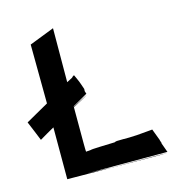

<svg xmlns="http://www.w3.org/2000/svg" viewBox="-143 -712 762 805"><g transform="rotate(-15 237.5 -310.0)"><path d="M471 -45C470 -48 473 -41 475 -39C468 -56 468 -57 471 -50L468 -58L470 -54L450 -107L440 -106C341 -96 341 -101 294 -99C286 -98 287 -97 284 -96C251 -95 178 -93 180 -91C163 -90 160 -89 158 -89C157 -101 157 -114 157 -251V-282C194 -302 213 -312 223 -319C215 -315 186 -299 157 -284V-286L221 -323C224 -321 219 -330 217 -339C217 -340 219 -338 220 -337C217 -343 218 -344 219 -341C219 -343 218 -344 218 -344H219C214 -358 209 -375 202 -390C200 -396 197 -400 192 -412C190 -411 188 -410 187 -409C183 -406 183 -406 182 -404L157 -391L158 -625L50 -583L52 -327C14 -306 -18 -287 -47 -271C-27 -222 -29 -229 -12 -186C13 -201 29 -210 52 -223V-7V2C493 5 432 6 486 4C472 4 345 3 234 3C234 2 202 2 138 0H486C491 7 479 -21 471 -45Z"/></g></svg>

Font: HIVNotRetro
Style: Regular
Weight: 400
Designer: Feorag
Foundry: Feorag
Version: Version 1.000;PS 001.000;hotconv 1.0.88;makeotf.lib2.5.64775